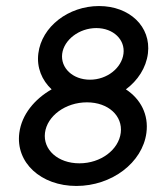

<svg xmlns="http://www.w3.org/2000/svg" viewBox="-20 -605 511 636"><path d="M268 -266C339 -266 387 -221 380 -165C373 -109 314 -64 243 -64C172 -64 122 -109 129 -165C136 -221 197 -266 268 -266ZM151 -309C95 -277 52 -226 44 -165C31 -66 116 11 233 11C350 11 452 -66 465 -165C473 -225 446 -277 397 -309C436 -338 464 -380 470 -428C481 -517 409 -585 308 -585C207 -585 118 -517 107 -428C101 -381 119 -339 151 -309ZM186 -427C192 -473 242 -512 299 -512C356 -512 395 -473 389 -427C383 -380 335 -341 278 -341C221 -341 180 -380 186 -427Z"/></svg>

Font: Charger
Style: BdIt
Weight: 400
Designer: Jasper
Foundry: Cannot Into Space Fonts
Version: Version 0.98